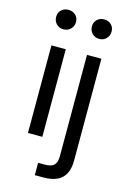

<svg xmlns="http://www.w3.org/2000/svg" viewBox="-140 -797 728 1084"><g transform="rotate(15 224.0 -255.5)"><path d="M79 0V-512H163V0ZM121 -617Q96 -617 79.5 -633.5Q63 -650 63 -675Q63 -700 79.5 -715.5Q96 -731 121 -731Q145 -731 162 -715.5Q179 -700 179 -675Q179 -650 162 -633.5Q145 -617 121 -617ZM178 220V148H217Q255 148 271 132.5Q287 117 287 80V-512H371V82Q371 130 355 160.5Q339 191 307.5 205.5Q276 220 230 220ZM330 -617Q305 -617 288.5 -633.5Q272 -650 272 -675Q272 -700 288.5 -715.5Q305 -731 330 -731Q354 -731 370.5 -715.5Q387 -700 387 -675Q387 -650 370.5 -633.5Q354 -617 330 -617Z"/></g></svg>

Font: DM Sans 12pt
Style: Regular
Weight: 400
Version: Version 4.004;gftools[0.9.30]